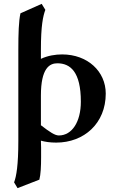

<svg xmlns="http://www.w3.org/2000/svg" viewBox="-20 -727 593 995"><path d="M184 204C191 177 193 135 193 88V37C193 25 192 13 192 2C214 8 239 12 271 12C416 12 528 -88 528 -242C528 -357 434 -445 302 -445C267 -445 228 -439 192 -422V-470C192 -594 203 -644 215 -676L196 -707L86 -658C77 -618 75 -553 75 -470V3C75 128 65 187 53 218L71 248ZM399 -200C399 -97 354 -25 285 -25C265 -25 240 -41 192 -78V-232C192 -374 237 -399 277 -399C345 -399 399 -354 399 -200Z"/></svg>

Font: Libertinus Serif
Style: Bold
Weight: 700
Designer: Philipp H. Poll, Khaled Hosny
Foundry: Caleb Maclennan
Version: Version 7.050;RELEASE